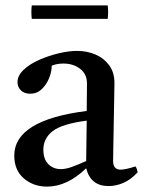

<svg xmlns="http://www.w3.org/2000/svg" viewBox="-20 -681 533 713"><path d="M383 10Q317 10 300 -56Q229 12 155 12Q104 12 68.5 -18.5Q33 -49 33 -103Q33 -235 302 -269Q302 -293 302.5 -318Q303 -343 303 -371Q303 -406 277.5 -425.5Q252 -445 216 -445Q190 -445 172 -437Q172 -414 162 -390Q152 -366 134.5 -349.5Q117 -333 92 -333Q70 -333 57.5 -345.5Q45 -358 45 -376Q45 -400 67.5 -421.5Q90 -443 125 -458.5Q160 -474 198 -483Q236 -492 266 -492Q303 -492 334.5 -478.5Q366 -465 385.5 -438.5Q405 -412 405 -373Q405 -349 404 -310.5Q403 -272 402.5 -228.5Q402 -185 401 -146Q400 -107 400 -83Q400 -51 428 -51Q446 -51 483 -63Q487 -58 488.5 -52Q490 -46 491 -41Q466 -14 438.5 -2Q411 10 383 10ZM300 -83 302 -233Q210 -221 175.5 -194Q141 -167 141 -125Q141 -90 159.5 -71.5Q178 -53 206 -53Q224 -53 246.5 -61Q269 -69 300 -83ZM98 -661H380Q383 -636 380 -611H98Q95 -636 98 -661Z"/></svg>

Font: Tiro Tamil
Style: Regular
Weight: 400
Designer: Tamil: Fernando Mello & Fiona Ross. Latin: John Hudson.
Foundry: Tiro Typeworks Ltd.
Version: Version 1.52